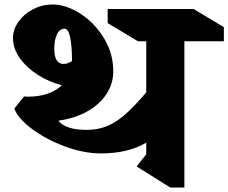

<svg xmlns="http://www.w3.org/2000/svg" viewBox="-20 -826 1018 856"><path d="M802 -642V10H739L589 -84L632 -138V-190Q550 -142 431 -142Q353 -142 268.5 -173.5Q184 -205 121.5 -252Q59 -299 44 -342L87 -396Q93 -395 104 -395Q202 -395 256 -446Q200 -460 150 -491.5Q100 -523 69 -566Q38 -609 38 -657Q38 -695 62.5 -729.5Q87 -764 127.5 -785Q168 -806 214 -806Q274 -806 337.5 -765.5Q401 -725 443 -656.5Q485 -588 485 -508Q485 -453 454.5 -406.5Q424 -360 368.5 -329Q313 -298 240 -288Q273 -247 365 -247Q418 -247 459 -264.5Q500 -282 539 -316.5Q578 -351 632 -414V-642H595L460 -723V-786H843L978 -705V-642ZM263 -541Q283 -541 301 -554V-556Q301 -623 292.5 -660.5Q284 -698 268 -698Q246 -698 234 -673Q222 -648 222 -609Q222 -541 263 -541Z"/></svg>

Font: InknutAntiqua
Style: Bold
Weight: 700
Designer: Claus Eggers Srensen
Foundry: Claus Eggers Srensen
Version: Version 1.000; ttfautohint (v1.2) -l 7 -r 28 -G 50 -x 13 -D 